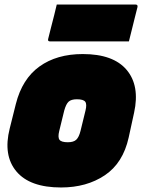

<svg xmlns="http://www.w3.org/2000/svg" viewBox="-20 -809 640 849"><path d="M346 -570Q481 -570 540 -500Q599 -430 573 -311L549 -201Q524 -88 443.5 -34Q363 20 250 20Q112 20 52.5 -51Q-7 -122 23 -241L50 -349Q78 -460 154.5 -515Q231 -570 346 -570ZM320 -370Q295 -370 283.5 -359.5Q272 -349 264 -320L242 -230Q235 -202 243 -191Q251 -180 280 -180Q305 -180 317 -191Q329 -202 336 -230L358 -320Q365 -348 357 -359Q349 -370 320 -370ZM231 -789H579Q590 -789 588 -778Q583 -759 576 -730.5Q569 -702 562 -674Q555 -646 550 -626H201Q190 -626 193 -637Q198 -657 205 -685Q212 -713 219.5 -741.5Q227 -770 231 -789Z"/></svg>

Font: Recursive Mn Lnr St XBk
Style: Italic
Weight: 1000
Italic angle: -15°
Monospace: yes
Version: Version 1.079;hotconv 1.0.112;makeotfexe 2.5.65598; ttfautoh